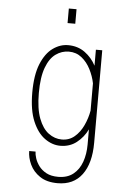

<svg xmlns="http://www.w3.org/2000/svg" viewBox="-60 -744 670 993"><g transform="rotate(5 275.0 -247.5)"><path d="M274 11Q232 11 193.5 -16.5Q155 -44 130.5 -101.8Q106 -159.5 106 -251Q106 -342.5 129.5 -399.8Q153 -457 190.5 -484Q228 -511 269.5 -511Q320 -511 356.8 -484.2Q393.5 -457.5 414.5 -417V-500H447.5V-20Q447.5 87 403.5 146Q359.5 205 277 205Q220.5 205 185 181Q149.5 157 133 121.5Q116.5 86 116.5 52H149.5Q149.5 66 155.8 86Q162 106 176.5 125.8Q191 145.5 215.5 158.8Q240 172 277 172Q324.5 172 355 147.8Q385.5 123.5 400 82.8Q414.5 42 414.5 -8V-86.5Q394 -44.5 358.5 -16.8Q323 11 274 11ZM140 -251Q140 -170 159.2 -119.5Q178.5 -69 210.2 -45.5Q242 -22 279 -22Q317.5 -22 345.2 -45.8Q373 -69.5 390.2 -106.5Q407.5 -143.5 414.5 -183.5V-325.5Q407 -362.5 389.2 -397.5Q371.5 -432.5 343.2 -455.2Q315 -478 276.5 -478Q239.5 -478 208.2 -455.5Q177 -433 158.5 -383.2Q140 -333.5 140 -251ZM256.5 -700H296.5V-624.5H256.5Z"/></g></svg>

Font: Trispace SemiCondensed Thin
Style: Regular
Weight: 100
Width: 4
Designer: Tyler Finck
Foundry: Etcetera Type Company
Version: Version 1.210; ttfautohint (v1.8.3)